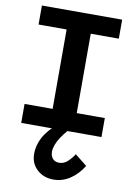

<svg xmlns="http://www.w3.org/2000/svg" viewBox="-104 -751 773 1105"><g transform="rotate(10 283.0 -198.5)"><path d="M213 -66V-621H354V-66ZM49 0V-111H518V0ZM49 -575V-686H518V-575ZM288 289Q230 289 191.5 253.5Q153 218 153 162Q153 129 164 97.5Q175 66 194 39.5Q213 13 234 -5L319 0Q299 23 283.5 46.5Q268 70 260 92Q252 114 252 132Q252 157 265.5 172.5Q279 188 303 188Q331 188 352.5 168Q374 148 390 123L460 179Q428 231 383.5 260Q339 289 288 289Z"/></g></svg>

Font: BioRhyme SemiExpanded
Style: Bold
Weight: 700
Width: 6
Designer: Aoife Mooney
Foundry: Aoife Mooney Type
Version: Version 1.600;gftools[0.9.33]